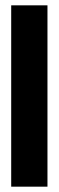

<svg xmlns="http://www.w3.org/2000/svg" viewBox="-20 -700 220 720"><path d="M22 0V-680H158V0Z"/></svg>

Font: Bricolage Grotesque 96pt ExtraBold Condensed
Style: Regular
Weight: 800
Width: 3
Version: Version 1.001;gftools[0.9.33.dev8+g029e19f]